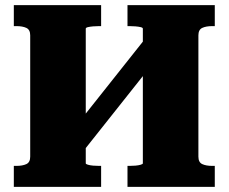

<svg xmlns="http://www.w3.org/2000/svg" viewBox="-20 -730 893 750"><path d="M237 -188 552 -585 616 -531 301 -134ZM34 0V-82H44Q68 -82 83 -89Q98 -96 98 -118V-592Q98 -614 83 -621Q68 -628 44 -628H34V-710H375V-628H367Q356 -628 344 -627Q332 -626 323.5 -624Q315 -622 315 -618V-92Q315 -89 323.5 -86.5Q332 -84 344 -83Q356 -82 367 -82H375V0ZM478 0V-82H486Q497 -82 509 -83Q521 -84 529.5 -86.5Q538 -89 538 -92V-618Q538 -622 529.5 -624Q521 -626 509 -627Q497 -628 486 -628H478V-710H819V-628H809Q785 -628 770 -621Q755 -614 755 -592V-118Q755 -96 770 -89Q785 -82 809 -82H819V0Z"/></svg>

Font: Roboto Serif ExtraBold
Style: Regular
Weight: 800
Designer: Greg Gazdowicz
Foundry: Commercial Type
Version: Version 1.008